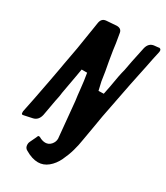

<svg xmlns="http://www.w3.org/2000/svg" viewBox="-273 -840 972 1125"><g transform="rotate(30 213.0 -277.5)"><path d="M91 163Q73 154 73 130Q73 120 77 112L98 68Q102 55 108 55Q114 55 127 63Q143 70 157 70Q181 70 196.5 52Q212 34 212 12L189 -230Q183 -272 181 -296Q177 -336 174 -356L166 -408H129L120 -356Q107 -283 98 -234Q95 -206 89 -181L87 -172Q84 -154 77.5 -118.5Q71 -83 68 -66Q59 -26 25 -18L-31 -6Q-34 -5 -39 -5Q-46 -5 -46 -17V-25L-26 -123L1 -264Q7 -296 10 -313Q12 -324 16.5 -348.5Q21 -373 23 -386Q45 -497 65 -632V-631Q68 -651 74 -689Q79 -726 111 -728H110L178 -733H180Q213 -733 216 -701Q228 -635 232 -597L243 -530Q255 -470 264 -405L277 -349L312 -350L323 -405Q337 -492 348 -531L360 -595L382 -699Q392 -737 425 -742L454 -745Q455 -745 458 -746H460Q472 -744 472 -731Q472 -725 471 -722Q467 -705 459.5 -670Q452 -635 449 -617Q446 -600 435 -550Q424 -500 419 -473L372 -232Q358 -154 354 -126Q352 -114 351 -109Q349 -99 342 -57Q336 -17 325 22Q314 61 295 101Q276 141 245.5 166Q215 191 178 191Q138 191 91 163Z"/></g></svg>

Font: Bangerz Fix
Style: Regular
Weight: 400
Designer: vernon adams
Foundry: Vernon Adams
Version: Version 2.10;December 28, 2023;FontCreator 13.0.0.2683 64-bi